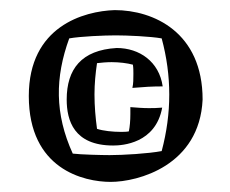

<svg xmlns="http://www.w3.org/2000/svg" viewBox="-20 -536 456 380"><path d="M302 -365C295 -414 256 -441 211 -441C141 -437 112 -399 112 -339C112 -298 126 -248 204 -248C222 -248 288 -252 301 -323C291 -322 282 -322 274 -322C262 -322 251 -323 238 -324C238 -319 238 -315 238 -310C238 -298 237 -285 235 -276C230 -275 225 -275 219 -275C203 -275 184 -277 172 -281C169 -303 167 -326 167 -349C167 -370 169 -391 172 -411C180 -412 191 -413 201 -413C216 -413 232 -411 243 -408C244 -402 244 -396 244 -390C244 -380 244 -370 242 -362C265 -364 281 -365 302 -365ZM300 -237C274 -232 223 -229 197 -229C182 -229 140 -230 124 -232C88 -311 89 -383 117 -460C139 -464 187 -466 209 -466C231 -466 278 -464 300 -460C320 -386 320 -312 300 -237ZM381 -339C381 -472 284 -516 207 -516C146 -514 37 -484 37 -346C37 -201 146 -176 199 -176C253 -176 375 -208 381 -339Z"/></svg>

Font: Galindo
Style: Regular
Weight: 400
Designer: Astigmatic (AOETI)
Foundry: Astigmatic (AOETI)
Version: Version 1.000